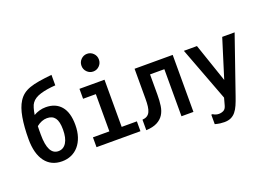

<svg xmlns="http://www.w3.org/2000/svg" viewBox="-125 -1120 2250 1614"><g transform="rotate(-20 1000.0 -313.5)"><path d="M455 -254Q455 -194 439.5 -147.5Q424 -101 396 -68.5Q368 -36 330 -19.5Q292 -3 247 -3Q150 -3 97 -74Q44 -145 44 -274Q44 -384 58.5 -467Q73 -550 105 -600Q124 -630 149.5 -649.5Q175 -669 210.5 -681.5Q246 -694 294.5 -702Q343 -710 410 -717V-623Q332 -618 275.5 -601Q219 -584 194 -549Q183 -535 175 -507.5Q167 -480 162 -448Q185 -462 213 -470Q241 -478 270 -478Q358 -478 406.5 -421.5Q455 -365 455 -254ZM344 -252Q344 -324 320.5 -356Q297 -388 249 -388Q201 -388 155 -351Q154 -337 154 -318.5Q154 -300 154 -274Q154 -94 247 -94Q292 -94 318 -135Q344 -176 344 -252Z M815 -526V-104H951V-16H558V-104H705V-437H591V-526ZM673 -702Q673 -735 696 -758Q719 -781 751 -781Q783 -781 806 -758Q829 -735 829 -702Q829 -669 806 -646Q783 -623 751 -623Q719 -623 696 -646Q673 -669 673 -702Z M1000 -101Q1026 -103 1042.5 -113.5Q1059 -124 1068 -143.5Q1077 -163 1080.5 -191Q1084 -219 1084 -257V-526H1425V-16H1318V-437H1190V-255Q1190 -202 1183.5 -157.5Q1177 -113 1156.5 -81Q1136 -49 1098.5 -29.5Q1061 -10 1000 -7Z M1558 57H1570Q1580 64 1593.5 68.5Q1607 73 1621 73Q1644 73 1663.5 63Q1683 53 1691 21L1708 -41L1525 -526H1642L1760 -180L1868 -526H1979L1803 -18Q1789 23 1775 55Q1761 87 1743 109Q1725 131 1700.5 142.5Q1676 154 1641 154Q1623 154 1603.5 151.5Q1584 149 1558 142Z"/></g></svg>

Font: D2Coding
Style: Bold
Weight: 700
Monospace: yes
Designer: Yong-Rak Park; Jeong-Hwan Yoon; Sang-Min Lee;
Foundry: NHN Corporation
Version: Version 1.3.2; Build 20180524